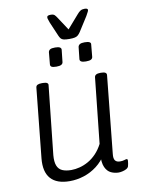

<svg xmlns="http://www.w3.org/2000/svg" viewBox="-95 -935 747 1006"><g transform="rotate(-10 278.5 -432.0)"><path d="M194 6Q125 6 93 -30Q61 -66 68 -137L106 -507Q107 -517 115 -521Q123 -525 137 -525H144Q159 -525 166 -520.5Q173 -516 171 -507L132 -143Q129 -108 137 -87.5Q145 -67 164 -58.5Q183 -50 212 -50Q233 -50 256.5 -56Q280 -62 303 -75Q326 -88 346 -109Q366 -130 381 -159L418 -507Q420 -525 449 -525H453Q469 -525 476 -520.5Q483 -516 482 -507L440 -96Q437 -71 445 -60.5Q453 -50 471 -50Q485 -50 493.5 -53Q502 -56 507 -56Q509 -56 510.5 -54Q512 -52 512 -48Q512 -47 511.5 -42Q511 -37 510 -30.5Q509 -24 507 -17Q504 -9 494.5 -4Q485 1 473.5 3.5Q462 6 454 6Q433 6 413.5 -3Q394 -12 383 -36Q372 -60 375 -104L394 -105Q371 -67 339 -42.5Q307 -18 269.5 -6Q232 6 194 6ZM386 -597Q369 -597 361 -601.5Q353 -606 354 -615L361 -679Q363 -688 371 -692.5Q379 -697 396 -697Q414 -697 422 -692.5Q430 -688 428 -679L422 -615Q421 -606 413 -601.5Q405 -597 386 -597ZM229 -597Q210 -597 203 -601.5Q196 -606 197 -615L203 -679Q205 -688 212.5 -692.5Q220 -697 239 -697Q256 -697 264 -692.5Q272 -688 271 -679L264 -615Q263 -606 254.5 -601.5Q246 -597 229 -597ZM426 -870Q434 -870 438.5 -868Q443 -866 443 -861Q443 -857 439.5 -850.5Q436 -844 429 -831L380 -754Q374 -745 367.5 -739Q361 -733 350.5 -730.5Q340 -728 321 -728Q302 -728 291.5 -730.5Q281 -733 276 -739Q271 -745 267 -754L234 -831Q231 -841 228.5 -847.5Q226 -854 226 -858Q226 -865 231 -867.5Q236 -870 245 -870Q260 -870 266 -864.5Q272 -859 279 -848L325 -778L386 -848Q396 -860 404.5 -865Q413 -870 426 -870Z"/></g></svg>

Font: Asap Light
Style: Italic
Weight: 300
Italic angle: -6°
Designer: Pablo Cosgaya
Foundry: Omnibus-Type
Version: Version 3.001